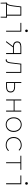

<svg xmlns="http://www.w3.org/2000/svg" viewBox="2552 -3276 896 6040"><g transform="rotate(90 3000.0 -256.0)"><path d="M184 -246Q178 -193 170.5 -156Q163 -119 155.5 -93.5Q148 -68 139.5 -52.5Q131 -37 124 -28H442V-450H208ZM66 172 62 -12V-28H80Q91 -34 101.5 -45Q112 -56 121.5 -80Q131 -104 139.5 -144Q148 -184 156 -248L184 -478H472V-28H536V-12L532 172H506V0H92V172Z M946 0V-450H700V-478H976V0ZM950 -600Q933 -600 921.5 -611Q910 -622 910 -642Q910 -662 921.5 -673Q933 -684 950 -684Q967 -684 978.5 -673Q990 -662 990 -642Q990 -622 978.5 -611Q967 -600 950 -600Z M1650 0V-216H1469L1308 0H1272L1434 -216Q1402 -217 1374.5 -225.5Q1347 -234 1327 -250Q1307 -266 1295 -291Q1283 -316 1283 -350Q1283 -385 1295.5 -409.5Q1308 -434 1330 -449Q1352 -464 1382.5 -471Q1413 -478 1450 -478H1680V0ZM1460 -244H1650V-450H1460Q1393 -450 1354 -427Q1315 -404 1315 -350Q1315 -296 1354 -270Q1393 -244 1460 -244Z M1874 12Q1863 12 1856.5 10.5Q1850 9 1842 6L1850 -24Q1855 -22 1859.5 -21Q1864 -20 1870 -20Q1900 -20 1918 -50.5Q1936 -81 1944 -146Q1954 -230 1964 -312Q1974 -394 1984 -478H2272V0H2242V-450H2008Q1999 -372 1990 -296Q1981 -220 1972 -142Q1963 -62 1938 -25Q1913 12 1874 12Z M2561 0V-478H2591V-282H2711Q2796 -282 2842.5 -246.5Q2889 -211 2889 -142Q2889 -73 2842.5 -36.5Q2796 0 2711 0ZM2591 -28H2701Q2780 -28 2818.5 -55Q2857 -82 2857 -142Q2857 -202 2818.5 -228Q2780 -254 2701 -254H2591Z M3110 0V-478H3140V-266H3460V-478H3490V0H3460V-238H3140V0Z M3900 12Q3853 12 3811.5 -5Q3770 -22 3738.5 -54Q3707 -86 3688.5 -132.5Q3670 -179 3670 -238Q3670 -298 3688.5 -345Q3707 -392 3738.5 -424Q3770 -456 3811.5 -473Q3853 -490 3900 -490Q3947 -490 3988.5 -473Q4030 -456 4061.5 -424Q4093 -392 4111.5 -345Q4130 -298 4130 -238Q4130 -179 4111.5 -132.5Q4093 -86 4061.5 -54Q4030 -22 3988.5 -5Q3947 12 3900 12ZM3900 -16Q3943 -16 3979 -32Q4015 -48 4041.5 -77.5Q4068 -107 4083 -147.5Q4098 -188 4098 -238Q4098 -287 4083 -328.5Q4068 -370 4041.5 -399.5Q4015 -429 3979 -445.5Q3943 -462 3900 -462Q3857 -462 3821 -445.5Q3785 -429 3758.5 -399.5Q3732 -370 3717 -328.5Q3702 -287 3702 -238Q3702 -188 3717 -147.5Q3732 -107 3758.5 -77.5Q3785 -48 3821 -32Q3857 -16 3900 -16Z M4548 12Q4492 12 4445 -5Q4398 -22 4363.5 -54Q4329 -86 4309.5 -132.5Q4290 -179 4290 -238Q4290 -298 4310.5 -345Q4331 -392 4366 -424Q4401 -456 4448 -473Q4495 -490 4548 -490Q4578 -490 4603 -484Q4628 -478 4649 -467.5Q4670 -457 4687 -443.5Q4704 -430 4719 -416L4699 -394Q4668 -424 4631.5 -443Q4595 -462 4548 -462Q4498 -462 4456.5 -445.5Q4415 -429 4385 -399.5Q4355 -370 4338.5 -328.5Q4322 -287 4322 -238Q4322 -188 4338 -147.5Q4354 -107 4384 -77.5Q4414 -48 4455.5 -32Q4497 -16 4548 -16Q4599 -16 4640 -36Q4681 -56 4714 -88L4732 -66Q4696 -31 4650.5 -9.5Q4605 12 4548 12Z M5085 0V-450H4879V-478H5321V-450H5115V0Z M5746 0V-450H5500V-478H5776V0ZM5750 -600Q5733 -600 5721.5 -611Q5710 -622 5710 -642Q5710 -662 5721.5 -673Q5733 -684 5750 -684Q5767 -684 5778.5 -673Q5790 -662 5790 -642Q5790 -622 5778.5 -611Q5767 -600 5750 -600Z"/></g></svg>

Font: Source Code Pro ExtraLight
Style: Regular
Weight: 200
Monospace: yes
Designer: Paul D. Hunt, Teo Tuominen
Foundry: Adobe Systems Incorporated
Version: Version 2.030;PS 1.000;hotconv 16.6.51;makeotf.lib2.5.65220